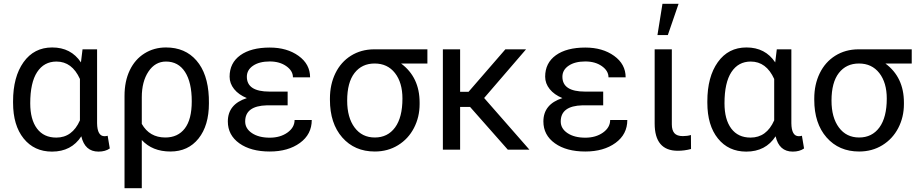

<svg xmlns="http://www.w3.org/2000/svg" viewBox="-20 -788 4827 1011"><path d="M491.2 -528.3V-139.2Q492.2 -70.8 530.3 -70.8Q539.6 -70.8 546.9 -73.2L558.1 -6.3Q534.7 10.3 498.5 10.3Q426.8 10.3 408.2 -70.3Q356 10.3 253.9 10.3Q160.2 10.3 104.5 -58.8Q48.8 -127.9 48.8 -247.1V-254.4Q48.8 -383.3 104 -460.7Q159.2 -538.1 254.9 -538.1Q354 -538.1 406.2 -459.5L414.6 -528.3ZM139.2 -244.1Q139.2 -158.7 174.8 -111.1Q210.4 -63.5 276.4 -63.5Q360.8 -63.5 400.9 -154.3V-372.1Q359.4 -463.9 277.3 -463.9Q211.9 -463.9 175.5 -408.4Q139.2 -353 139.2 -244.1Z M854 -538.1Q955.1 -538.1 1014.6 -469.2Q1074.2 -400.4 1079.6 -276.4L1080.1 -244.1Q1080.1 -127 1025.4 -58.6Q970.7 9.8 877.4 9.8Q782.2 9.8 726.6 -50.8V203.1H635.7V-283.2Q635.7 -360.4 663.3 -418Q690.9 -475.6 741 -506.8Q791 -538.1 854 -538.1ZM726.6 -135.7Q767.1 -64 850.6 -64Q916.5 -64 953.1 -111.6Q989.7 -159.2 989.7 -254.4Q989.7 -354.5 954.3 -409.2Q918.9 -463.9 854 -463.9Q796.9 -463.9 761.7 -411.1Q726.6 -358.4 726.6 -275.9Z M1271 -148.4Q1271 -110.8 1306.9 -86.9Q1342.8 -63 1400.4 -63Q1455.6 -63 1493.4 -89.8Q1531.2 -116.7 1531.2 -156.2H1621.6Q1621.6 -80.6 1559.3 -35.4Q1497.1 9.8 1400.4 9.8Q1300.8 9.8 1240.2 -33.4Q1179.7 -76.7 1179.7 -148.4Q1179.7 -239.3 1279.8 -271.5Q1236.8 -289.1 1212.9 -318.8Q1189 -348.6 1189 -384.3Q1189 -456.5 1245.4 -497.1Q1301.8 -537.6 1400.4 -537.6Q1491.2 -537.6 1552 -493.9Q1612.8 -450.2 1612.8 -380.9H1522.5Q1522.5 -415 1487.5 -439.7Q1452.6 -464.4 1400.4 -464.4Q1345.7 -464.4 1312.7 -442.1Q1279.8 -419.9 1279.8 -383.8Q1279.8 -305.7 1398.9 -305.7H1494.6V-233.4H1385.3Q1271 -230.5 1271 -148.4Z M2230.5 -453.6H2091.8Q2189.5 -381.3 2189.5 -248V-239.7Q2189.5 -171.4 2159.7 -114Q2129.9 -56.6 2075.9 -23.4Q2022 9.8 1953.6 9.8Q1847.2 9.8 1782.2 -64.2Q1717.3 -138.2 1717.3 -262.7V-269Q1717.3 -343.3 1746.1 -402.3Q1774.9 -461.4 1827.9 -494.6Q1880.9 -527.8 1949.2 -528.3H2230.5ZM1808.1 -258.3Q1808.1 -168.9 1847.2 -116.5Q1886.2 -64 1953.6 -64Q2021.5 -64 2060.3 -116.9Q2099.1 -169.9 2099.1 -269Q2099.1 -353 2059.8 -403.3Q2020.5 -453.6 1952.6 -453.6Q1885.7 -453.6 1846.9 -403.8Q1808.1 -354 1808.1 -258.3Z M2455.1 -225.1H2402.8V0H2312V-528.3H2402.8V-304.7H2447.3L2641.1 -528.3H2750L2529.3 -272L2767.6 0H2653.8Z M2932.6 -148.4Q2932.6 -110.8 2968.5 -86.9Q3004.4 -63 3062 -63Q3117.2 -63 3155 -89.8Q3192.9 -116.7 3192.9 -156.2H3283.2Q3283.2 -80.6 3220.9 -35.4Q3158.7 9.8 3062 9.8Q2962.4 9.8 2901.9 -33.4Q2841.3 -76.7 2841.3 -148.4Q2841.3 -239.3 2941.4 -271.5Q2898.4 -289.1 2874.5 -318.8Q2850.6 -348.6 2850.6 -384.3Q2850.6 -456.5 2907 -497.1Q2963.4 -537.6 3062 -537.6Q3152.8 -537.6 3213.6 -493.9Q3274.4 -450.2 3274.4 -380.9H3184.1Q3184.1 -415 3149.2 -439.7Q3114.3 -464.4 3062 -464.4Q3007.3 -464.4 2974.4 -442.1Q2941.4 -419.9 2941.4 -383.8Q2941.4 -305.7 3060.5 -305.7H3156.2V-233.4H3046.9Q2932.6 -230.5 2932.6 -148.4Z M3517.6 -528.3V-133.3Q3517.6 -102.5 3531 -86.9Q3544.4 -71.3 3575.7 -71.3Q3599.1 -71.3 3618.2 -77.1L3618.7 -3.4Q3584.5 5.9 3548.8 5.9Q3427.2 5.9 3427.2 -137.7V-528.3ZM3468.3 -768.1H3553.2L3496.6 -603.5H3441.9Z M4147 -528.3V-139.2Q4147.9 -70.8 4186 -70.8Q4195.3 -70.8 4202.6 -73.2L4213.9 -6.3Q4190.4 10.3 4154.3 10.3Q4082.5 10.3 4064 -70.3Q4011.7 10.3 3909.7 10.3Q3815.9 10.3 3760.3 -58.8Q3704.6 -127.9 3704.6 -247.1V-254.4Q3704.6 -383.3 3759.8 -460.7Q3814.9 -538.1 3910.6 -538.1Q4009.8 -538.1 4062 -459.5L4070.3 -528.3ZM3794.9 -244.1Q3794.9 -158.7 3830.6 -111.1Q3866.2 -63.5 3932.1 -63.5Q4016.6 -63.5 4056.6 -154.3V-372.1Q4015.1 -463.9 3933.1 -463.9Q3867.7 -463.9 3831.3 -408.4Q3794.9 -353 3794.9 -244.1Z M4780.8 -453.6H4642.1Q4739.7 -381.3 4739.7 -248V-239.7Q4739.7 -171.4 4710 -114Q4680.2 -56.6 4626.2 -23.4Q4572.3 9.8 4503.9 9.8Q4397.5 9.8 4332.5 -64.2Q4267.6 -138.2 4267.6 -262.7V-269Q4267.6 -343.3 4296.4 -402.3Q4325.2 -461.4 4378.2 -494.6Q4431.2 -527.8 4499.5 -528.3H4780.8ZM4358.4 -258.3Q4358.4 -168.9 4397.5 -116.5Q4436.5 -64 4503.9 -64Q4571.8 -64 4610.6 -116.9Q4649.4 -169.9 4649.4 -269Q4649.4 -353 4610.1 -403.3Q4570.8 -453.6 4502.9 -453.6Q4436 -453.6 4397.2 -403.8Q4358.4 -354 4358.4 -258.3Z"/></svg>

Font: Roboto-ThirdPerson-AD3FC
Style: ThirdPerson-AD3FC
Weight: 400
Designer: Google
Version: Version 2.137; 2017